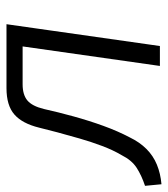

<svg xmlns="http://www.w3.org/2000/svg" viewBox="4 -544 530 607"><g transform="rotate(-90 269.5 -240.0)"><path d="M484 -485 477 -434H307Q274 -434 256 -419Q238 -404 229 -367Q219 -322 205.5 -273Q192 -224 175.5 -178.5Q159 -133 139 -95Q124 -64 102.5 -42.5Q81 -21 53 -9.5Q25 2 -9 5L-14 -47Q19 -58 43 -73.5Q67 -89 83 -121Q99 -148 112 -182.5Q125 -217 135.5 -253.5Q146 -290 155 -323.5Q164 -357 170 -382Q183 -435 211.5 -460Q240 -485 295 -485ZM497 -485 428 0H365L434 -485Z"/></g></svg>

Font: Exo 2 Light
Style: Italic
Weight: 300
Italic angle: -8°
Designer: Natanael Gama
Foundry: Natanael Gama
Version: Version 2.010